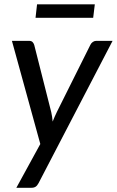

<svg xmlns="http://www.w3.org/2000/svg" viewBox="-20 -696 540 886"><path d="M35 0ZM158 149Q152 160.5 144.5 165.5Q137 170.5 125.5 170.5H55.5L166 -31.5L35 -507.5H113.5Q125 -507.5 130.2 -502Q135.5 -496.5 138 -488.5L216.5 -178.5Q219 -167.5 220.5 -157Q222 -146.5 223 -135Q227.5 -146.5 232.2 -157.2Q237 -168 242.5 -179.5L397 -489Q401 -497.5 408.5 -502.5Q416 -507.5 424 -507.5H499.5ZM151 -676H417.5L410 -614H144Z"/></svg>

Font: Lato Medium
Style: Italic
Weight: 500
Italic angle: -7°
Designer: Lukasz Dziedzic
Foundry: tyPoland Lukasz Dziedzic
Version: Version 2.006; 2014-01-15